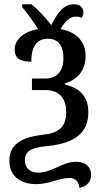

<svg xmlns="http://www.w3.org/2000/svg" viewBox="-20 -679 471 902"><path d="M353 203C382 199 408 179 408 142C408 108 385 81 338 81C270 81 227 132 159 132C124 132 97 113 97 74C97 31 127 15 196 8C333 -5 395 -55 395 -152C395 -229 351 -266 285 -282V-287C344 -305 382 -348 382 -416C382 -483 340 -529 265 -542C286 -579 307 -601 336 -601C348 -601 356 -599 364 -595C369 -602 372 -612 372 -620C372 -644 356 -659 327 -659C275 -659 248 -613 221 -561C196 -593 161 -633 127 -659H84V-646C105 -621 136 -580 159 -542C82 -529 49 -487 49 -447C49 -409 70 -389 127 -389C127 -455 149 -497 205 -497C259 -497 278 -457 278 -406C278 -351 253 -310 191 -310H130V-256H191C256 -256 291 -220 291 -152C291 -83 257 -54 182 -46C105 -37 24 -14 24 75C24 154 83 186 150 186C212 186 259 157 306 157C337 157 350 177 353 203Z"/></svg>

Font: Noto Serif Condensed Medium
Style: Regular
Weight: 500
Width: 3
Designer: Monotype Design Team
Foundry: Monotype Imaging Inc.
Version: Version 2.015